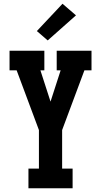

<svg xmlns="http://www.w3.org/2000/svg" viewBox="-20 -1006 540 1026"><path d="M132 0V-105H188V-311L69 -630H31V-735H217V-630H196L250 -463L304 -630H283V-735H469V-630H431L312 -311V-105H368V0ZM235 -790 177 -840 314 -986 386 -924Z"/></svg>

Font: Iosevka Slab Extrabold
Style: Regular
Weight: 800
Monospace: yes
Designer: Belleve Invis
Foundry: Belleve Invis
Version: Version 11.1.1; ttfautohint (v1.8.3)